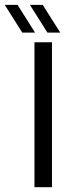

<svg xmlns="http://www.w3.org/2000/svg" viewBox="-89 -775 289 795"><path d="M53.7 0V-600H126.2V0ZM107.4 -640 34.9 -754.8H87.9L160.5 -640ZM3.2 -640 -69.4 -754.8H-16.3L56.2 -640Z"/></svg>

Font: Big Shoulders Display SC Thin
Style: Regular
Weight: 100
Designer: Patric King
Foundry: XO Type Co
Version: Version 2.002